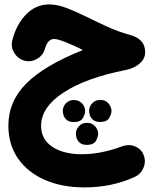

<svg xmlns="http://www.w3.org/2000/svg" viewBox="-20 -479 680 851"><path d="M197.8 -459.5Q232.9 -459.5 273.7 -444.1Q314.5 -428.7 359.9 -406.2Q405.3 -383.8 454.8 -361.1Q504.4 -338.4 557.6 -323.7Q623.5 -305.7 623.5 -247.6Q623.5 -219.7 600.3 -198.5Q577.1 -177.2 538.1 -168.9Q361.8 -134.3 262 -69.1Q162.1 -3.9 162.1 79.1Q162.1 138.2 211.4 171.4Q260.7 204.6 342.8 204.6Q426.8 204.6 520.5 169.9Q550.8 158.7 578.1 169.7Q605.5 180.7 616.2 207Q627.9 235.4 616.2 263.9Q604.5 292.5 577.1 305.2Q475.6 351.6 355 351.6Q253.9 351.6 177.7 317.9Q101.6 284.2 59.3 222.7Q17.1 161.1 17.1 77.6Q17.1 -29.8 97.2 -109.6Q177.2 -189.5 347.7 -257.3Q308.6 -276.9 272.5 -291.5Q236.3 -306.2 219.7 -306.2Q205.1 -306.2 195.1 -294.7Q185.1 -283.2 179.7 -264.2Q171.9 -234.4 144.8 -218.5Q117.7 -202.6 88.9 -210Q59.6 -217.8 43.2 -244.6Q26.9 -271.5 34.7 -300.8Q53.2 -372.6 96.7 -416Q140.1 -459.5 197.8 -459.5ZM375 11.7Q375 -6.8 388.9 -21.5Q402.8 -36.1 423.8 -36.1Q439.5 -36.1 449.7 -29.8Q460 -23.4 465.8 -13.7Q474.1 0.5 474.1 12.2Q474.1 26.4 463.9 43.9Q453.6 61.5 424.3 61.5Q404.3 61.5 393.8 53.2Q383.3 44.9 378.9 33.2Q375 22.5 375 11.7ZM258.3 12.2Q258.3 -6.3 272 -21Q285.6 -35.6 306.6 -35.6Q322.3 -35.6 332.8 -29.3Q343.3 -22.9 349.6 -13.2Q357.4 -0.5 357.4 12.2Q357.4 26.9 347.2 44.4Q336.9 62 307.6 62Q287.6 62 277.1 53.5Q266.6 44.9 262.2 33.7Q258.3 22 258.3 12.2ZM316.4 113.3Q316.4 94.7 330.1 80.1Q343.8 65.4 364.7 65.4Q380.4 65.4 390.9 72Q401.4 78.6 407.2 88.4Q415 101.1 415 113.3Q415 127.9 405 145.5Q395 163.1 365.2 163.1Q345.7 163.1 335.2 154.8Q324.7 146.5 320.3 135.3Q316.4 123.5 316.4 113.3Z"/></svg>

Font: Mikhak ExtraBold
Style: Regular
Weight: 800
Designer: Amin Abedi
Version: Version 3.3